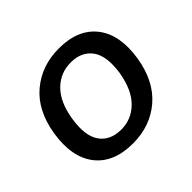

<svg xmlns="http://www.w3.org/2000/svg" viewBox="-128 -670 837 837"><g transform="rotate(-45 290.5 -252.0)"><path d="M258 9Q140 9 83 -63.5Q26 -136 46 -266Q66 -387 141 -450Q216 -513 322 -513Q440 -513 497 -440.5Q554 -368 534 -239Q514 -118 439.5 -54.5Q365 9 258 9ZM265 -70Q328 -70 373.5 -115Q419 -160 434 -249Q448 -342 415 -387.5Q382 -433 316 -433Q251 -433 206 -388Q161 -343 147 -256Q132 -163 164.5 -116.5Q197 -70 265 -70Z"/></g></svg>

Font: Winston Medium
Style: Italic
Weight: 500
Italic angle: -9°
Designer: Original fonts by Vernon Adams / Changes by Cristiano Sobral
Foundry: Original fonts by Vernon Adams / Changes by Cristiano Sobral
Version: Version 2.503;July 17, 2020;FontCreator 13.0.0.2655 64-bit